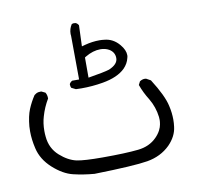

<svg xmlns="http://www.w3.org/2000/svg" viewBox="-61 -262 622 604"><g transform="rotate(-10 250.0 40.0)"><path d="M228 -22.5V-86.9L231.9 -89.4Q256.3 -104 280.3 -104Q295.4 -104 307.6 -97.2Q324.7 -86.9 324.7 -67.9Q324.7 -48.3 295.9 -36.1Q279.3 -30.8 228 -22.5ZM200.2 6.8Q235.8 6.8 269 1Q317.4 -7.3 341.3 -30.8Q355 -44.9 358.9 -62Q360.4 -66.4 360.4 -70.8Q360.4 -87.4 345.2 -105.5Q325.7 -128.9 297.4 -131.3Q290 -132.3 282.2 -132.3Q259.3 -132.3 235.4 -126L224.6 -123L227.1 -189.9Q223.6 -196.3 217.8 -198.7Q215.3 -199.2 211.9 -199.2Q208.5 -199.2 205.1 -197.3Q196.3 -183.6 196.3 -167.5Q196.3 -167 196.8 -161.1L197.8 -22H175.8Q169.4 -18.6 166.5 -12.7Q166.5 -11.7 166.5 -11.2Q166.5 -4.9 168.9 -0.5L182.6 6.3Q191.4 6.8 200.2 6.8ZM17.6 112.3Q17.6 138.2 24.4 167Q32.7 203.6 64.2 232.2Q95.7 260.7 127.4 268.3Q159.2 275.9 194.3 278.8Q320.8 275.9 364.3 268.6Q408.2 261.2 437.5 232.4Q462.9 206.5 466.3 176.3Q467.8 165 467.8 153.8Q467.8 131.8 462.4 108.9Q455.1 75.2 419.9 20L405.8 12.2Q404.3 11.7 401.4 11.7Q393.1 11.7 385.3 17.1L379.9 27.8Q389.2 53.7 404.3 77.6Q420.9 105.5 424.8 137.7Q425.3 142.1 425.3 147.7Q425.3 153.3 423.8 161.6Q422.4 169.9 417.5 179.7Q411.6 190.9 401.9 200.7Q378.9 224.1 342.3 228Q301.3 232.4 228 232.4Q169.9 232.4 146 227.5Q119.1 221.7 93.3 198.7Q66.4 174.8 63 137.2Q62 127.9 62 118.7Q62 93.8 68.4 72.8Q76.2 45.4 91.3 20Q91.3 19.5 91.3 19Q91.3 8.3 86.4 0.5L74.2 -5.4Q73.7 -5.4 71.3 -5.4Q68.8 -5.4 64.9 -4.9Q57.6 -3.4 51.3 2Q38.6 21 29.8 42.2Q21 63.5 18.1 96.2Q17.6 104.5 17.6 112.3Z"/></g></svg>

Font: NaikaiFont
Style: Light
Weight: 300
Version: Version 1.89